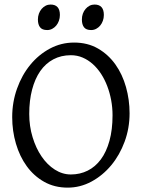

<svg xmlns="http://www.w3.org/2000/svg" viewBox="-20 -819 640 853"><path d="M480 -307.1Q480 -340.8 473.9 -373.8Q467.8 -406.7 456.5 -436.3Q445.3 -465.8 429 -491Q412.6 -516.1 392.1 -534.4Q371.6 -552.7 347.2 -563.2Q322.8 -573.7 294.9 -573.7Q251.5 -573.7 217 -555.4Q182.6 -537.1 158.9 -503.2Q135.3 -469.2 122.6 -420.9Q109.9 -372.6 109.9 -313Q109.9 -258.3 124.8 -209.5Q139.6 -160.6 164.8 -123.8Q189.9 -86.9 223.6 -65.4Q257.3 -43.9 294.9 -43.9Q335.4 -43.9 369.4 -60.8Q403.3 -77.6 428 -110.8Q452.6 -144 466.3 -193.4Q480 -242.7 480 -307.1ZM555.7 -315.9Q555.7 -249.5 533.7 -189.7Q511.7 -129.9 473.9 -84.5Q436 -39.1 386.2 -12.2Q336.4 14.6 280.8 14.6Q222.2 14.6 176.3 -11.2Q130.4 -37.1 98.9 -80.6Q67.4 -124 50.8 -180.7Q34.2 -237.3 34.2 -298.8Q34.2 -365.2 55.7 -425.3Q77.1 -485.4 114.3 -530.8Q151.4 -576.2 201.4 -603Q251.5 -629.9 309.1 -629.9Q369.6 -629.9 415.5 -603.3Q461.4 -576.7 492.7 -532.7Q523.9 -488.8 539.8 -432.1Q555.7 -375.5 555.7 -315.9ZM441.4 -752.4Q441.4 -738.8 437 -726.6Q432.6 -714.4 425 -705.3Q417.5 -696.3 407.2 -690.9Q397 -685.5 384.8 -685.5Q362.8 -685.5 353.3 -697.8Q343.8 -710 343.8 -732.4Q343.8 -746.1 348.1 -758.3Q352.5 -770.5 360.4 -779.5Q368.2 -788.6 378.2 -793.7Q388.2 -798.8 399.9 -798.8Q441.4 -798.8 441.4 -752.4ZM246.1 -752.4Q246.1 -738.8 241.7 -726.6Q237.3 -714.4 229.7 -705.3Q222.2 -696.3 211.9 -690.9Q201.7 -685.5 189.5 -685.5Q167.5 -685.5 158 -697.8Q148.4 -710 148.4 -732.4Q148.4 -746.1 152.8 -758.3Q157.2 -770.5 165 -779.5Q172.9 -788.6 182.9 -793.7Q192.9 -798.8 204.6 -798.8Q246.1 -798.8 246.1 -752.4Z"/></svg>

Font: Gentium Unicode
Style: Regular
Weight: 400
Version: Version 1.009